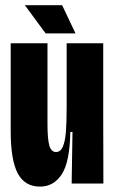

<svg xmlns="http://www.w3.org/2000/svg" viewBox="-20 -691 431 723"><path d="M20.3 -197V-528H158.8V-226Q158.8 -167.3 165.8 -142.9Q172.8 -118.5 191 -118.5Q208 -118.5 216.6 -138.6Q225.2 -158.7 228.1 -193.6Q231 -228.5 231 -289.5V-528H368.7V-252.5L369.3 0H249.8L253 -194.3H244.8Q243 -81.5 212.7 -34.9Q182.3 11.7 130.8 11.7Q73.3 11.7 46.8 -38.2Q20.3 -88.2 20.3 -197ZM264.3 -565.2 214 -671.3H73.7L151.8 -565.2Z"/></svg>

Font: Bricolage Grotesque 96pt Condensed ExBd
Style: Regular
Weight: 800
Width: 3
Designer: Mathieu Triay
Foundry: Atelier Triay
Version: Version 1.001;Glyphs 3.2 (3207)